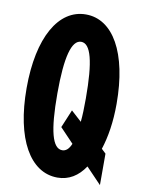

<svg xmlns="http://www.w3.org/2000/svg" viewBox="-82 -765 619 830"><g transform="rotate(10 227.5 -350.0)"><path d="M286 -247 240 -289 207 -210 267 -147C257 -123 244 -112 228 -112C185 -112 165 -187 165 -350C165 -511 186 -588 228 -588C270 -588 290 -513 290 -350C290 -310 289 -276 286 -247ZM30 -350C30 -127 108 8 228 8C278 8 318 -17 348 -62L415 8V-130L396 -148C414 -203 425 -270 425 -350C425 -574 347 -708 228 -708C108 -708 30 -573 30 -350Z"/></g></svg>

Font: Jakob Semi-Condensed
Style: Regular
Weight: 400
Width: 4
Designer: Alan Madić
Foundry: X Cicéro
Version: Version 1.000;Glyphs 3.1.2 (3151)